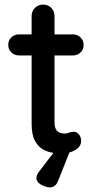

<svg xmlns="http://www.w3.org/2000/svg" viewBox="-20 -670 426 838"><path d="M63 -520H298Q318 -520 331.5 -506.5Q345 -493 345 -473Q345 -454 331.5 -441Q318 -428 298 -428H63Q43 -428 29.5 -441.5Q16 -455 16 -474Q16 -494 29.5 -507Q43 -520 63 -520ZM168 -650Q190 -650 204 -635.5Q218 -621 218 -599V-135Q218 -117 224 -106Q230 -95 240.5 -91Q251 -87 262 -87Q273 -87 281.5 -91Q290 -95 302 -95Q314 -95 324 -84Q334 -73 334 -54Q334 -30 308 -15Q282 0 252 0Q235 0 212 -3Q189 -6 167.5 -18Q146 -30 132 -56.5Q118 -83 118 -131V-599Q118 -621 132.5 -635.5Q147 -650 168 -650ZM197 148Q188 148 174 143Q160 138 149.5 129Q139 120 139 107Q139 94 149 81L230 -25H291L233 121Q222 148 197 148Z"/></svg>

Font: Quicksand Light SemiBold
Style: Regular
Weight: 600
Version: Version 3.006